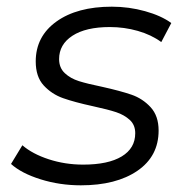

<svg xmlns="http://www.w3.org/2000/svg" viewBox="-20 -550 566 575"><path d="M13 -59 47 -115Q77 -89 126 -73Q175 -57 229 -57Q304 -57 344.5 -81.5Q385 -106 385 -151Q385 -176 368.5 -191Q352 -206 328 -214Q304 -222 258 -232Q203 -244 169 -256Q135 -268 111 -294Q87 -320 87 -366Q87 -441 149 -485.5Q211 -530 315 -530Q366 -530 414.5 -516.5Q463 -503 493 -481L463 -424Q433 -446 392.5 -457.5Q352 -469 309 -469Q237 -469 197 -443Q157 -417 157 -373Q157 -347 174 -331Q191 -315 216.5 -307Q242 -299 286 -290Q340 -278 373.5 -266.5Q407 -255 431 -229Q455 -203 455 -159Q455 -82 391.5 -38.5Q328 5 222 5Q159 5 101.5 -13Q44 -31 13 -59Z"/></svg>

Font: Montserrat Alternates
Style: Italic
Weight: 400
Italic angle: -11.3°
Designer: Julieta Ulanovsky
Foundry: Julieta Ulanovsky
Version: Version 7.200